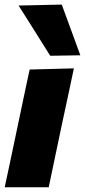

<svg xmlns="http://www.w3.org/2000/svg" viewBox="-21 -796 362 816"><path d="M-1 0Q10 -52.5 20.8 -102.2Q31.5 -152 44.5 -214.5L55 -264.5Q66 -317 74.5 -357.2Q83 -397.5 90.2 -431.5Q97.5 -465.5 105 -500.5L293 -505.5Q285.5 -469.5 278 -434.5Q270.5 -399.5 261.8 -358.8Q253 -318 241.5 -264.5L231 -214.5Q218 -152.5 207.5 -102.5Q197 -52.5 186 0ZM192.5 -559Q161 -610 126.8 -663.5Q92.5 -717 58 -772.5L241.5 -776.5Q261 -722.5 281 -668.8Q301 -615 320.5 -561Z"/></svg>

Font: Commissioner ExtraBold
Style: Italic
Weight: 800
Italic angle: -12°
Designer: Kostas Bartsokas
Foundry: Kostas Bartsokas
Version: Version 1.000; ttfautohint (v1.8.3)